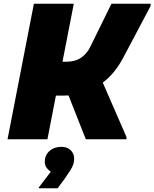

<svg xmlns="http://www.w3.org/2000/svg" viewBox="-20 -740 820 1020"><path d="M20 0 160 -720H372L312 -412H332Q380 -412 411.5 -434Q443 -456 460 -492L572 -720H780V-708L636 -436Q591 -350 526 -301L652 -12V0H436L344 -233Q328 -232 312 -232H277L232 0ZM250 172Q239 166 228.5 152.5Q218 139 218 120Q218 84 243 62Q268 40 306 40Q337 40 355.5 58Q374 76 374 104Q374 133 355 162.5Q336 192 322 212L286 260H186V256Z"/></svg>

Font: Kufam Black
Style: Italic
Weight: 900
Italic angle: -11°
Designer: Artur Schmal
Foundry: Original Type
Version: Version 1.301; ttfautohint (v1.8.3)